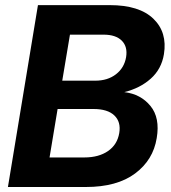

<svg xmlns="http://www.w3.org/2000/svg" viewBox="-20 -748 685 768"><path d="M11.7 0 131.8 -727.5H419.4Q537.1 -727.5 593.5 -673.1Q649.9 -618.7 635.7 -531.2Q626 -471.7 583 -433.3Q540 -395 478 -379.9V-379.4Q543 -371.6 581.8 -324.2Q620.6 -276.9 606.9 -195.8Q592.8 -107.9 520.3 -54Q447.8 0 323.2 0ZM178.2 -118.2H317.4Q375 -118.2 412.1 -143.8Q449.2 -169.4 457 -215.8Q464.4 -260.3 437.5 -286.1Q410.6 -312 354 -312H210.4ZM229 -425.3H361.3Q410.6 -425.3 443.8 -450.9Q477.1 -476.6 484.4 -519.5Q491.2 -561 467.3 -585.2Q443.4 -609.4 394 -609.4H259.8Z"/></svg>

Font: Inter Display
Style: Bold Italic
Weight: 700
Italic angle: -9.39999°
Designer: Rasmus Andersson
Foundry: rsms
Version: Version 4.000;git-a52131595